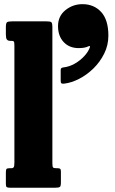

<svg xmlns="http://www.w3.org/2000/svg" viewBox="-20 -880 539 900"><path d="M34 -688.5H28Q17 -688.5 12.2 -694.8Q7.5 -701 7.5 -718V-752.5Q7.5 -772.5 13.5 -776.2Q19.5 -780 39 -780H196.5Q215.5 -780 220.5 -776Q225.5 -772 225.5 -752.5V-116.5Q225.5 -100 228.2 -95.8Q231 -91.5 243.5 -91.5H250Q259 -91.5 262.2 -88.5Q265.5 -85.5 265.5 -75.5V-25Q265.5 -7.5 260.5 -3.8Q255.5 0 237.5 0H28Q16 0 11.8 -2.8Q7.5 -5.5 7.5 -17.5V-71Q7.5 -83 10 -87.2Q12.5 -91.5 24.5 -91.5H35Q40 -91.5 43.8 -95.5Q47.5 -99.5 47.5 -118V-665Q47.5 -681.5 45 -685Q42.5 -688.5 34 -688.5ZM252 -757.5Q252 -804.5 286.8 -832.5Q321.5 -860.5 366.5 -860.5Q420.5 -860.5 454.2 -823.8Q488 -787 488 -713Q488 -668 468.5 -628.8Q449 -589.5 418 -559.2Q387 -529 351 -510.5Q315 -492 281.5 -488Q272 -487 268.2 -489.2Q264.5 -491.5 264.5 -502V-551.5Q264.5 -558.5 267.8 -560.8Q271 -563 277 -564Q305 -567 331 -582Q357 -597 376 -618Q395 -639 401.5 -659Q404 -667.5 393.5 -662.5Q377.5 -654.5 349 -654.5Q305 -654.5 278.5 -682.8Q252 -711 252 -757.5Z"/></svg>

Font: Besley* Condensed Heavy
Style: Regular
Weight: 800
Width: 3
Designer: Owen Earl
Foundry: indestructible type*
Version: Version 3.000; ttfautohint (v1.8.3)